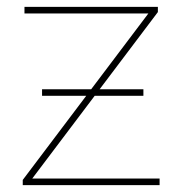

<svg xmlns="http://www.w3.org/2000/svg" viewBox="-20 -537 531 557"><path d="M46 0V-15L415 -504L423 -498H51V-517H438V-502L69 -13L57 -19H443V0ZM102 -259V-278H396V-259Z"/></svg>

Font: Montserrat Thin Thin
Style: Regular
Weight: 250
Version: Version 9.000